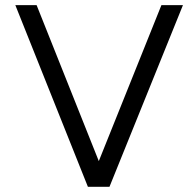

<svg xmlns="http://www.w3.org/2000/svg" viewBox="-20 -720 753 740"><path d="M602.1 -700.2H685.1L401.9 0H318.8L39.1 -700.2H121.1L360.8 -99.1Z"/></svg>

Font: Montserrat-Arabic Light
Style: Regular
Weight: 300
Designer: Mohamed Gaber
Foundry: Kief Type Foundry
Version: Version 5.008;PS 005.008;hotconv 1.0.88;makeotf.lib2.5.64775